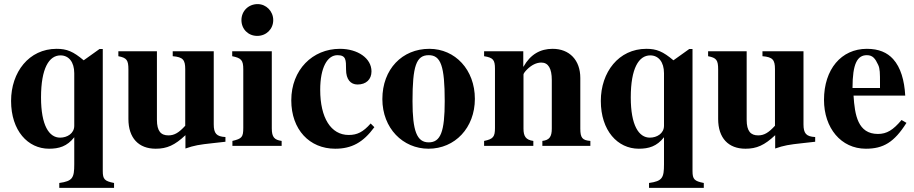

<svg xmlns="http://www.w3.org/2000/svg" viewBox="-20 -711 4456 936"><path d="M342 -98C342 -60 307 -40 273 -40C219 -40 180 -100 180 -236C180 -378 219 -441 275 -441C315 -441 342 -409 342 -354ZM536 205V181C490 172 481 163 481 123V-472H465L388 -417C337 -460 306 -473 256 -473C121 -473 34 -359 34 -219C34 -74 116 14 219 14C267 14 307 3 342 -42V90C342 156 334 172 269 181V205Z M1079 -20V-43C1035 -45 1022 -61 1022 -105V-461H822V-437C872 -433 883 -419 883 -374V-98C852 -64 830 -51 801 -51C765 -51 745 -71 745 -127V-461H557V-437C598 -429 606 -418 606 -372V-131C606 -38 656 14 739 14C794 14 832 -3 884 -52V13C927 -2 951 -6 1016 -13Z M1353 0V-24C1318 -29 1305 -42 1305 -85V-461H1112V-437C1156 -428 1166 -418 1166 -373V-88C1166 -42 1159 -35 1113 -24V0ZM1312 -613C1312 -656 1278 -691 1236 -691C1191 -691 1157 -657 1157 -613C1157 -569 1190 -536 1234 -536C1278 -536 1312 -569 1312 -613Z M1787 -109C1750 -67 1721 -53 1680 -53C1593 -53 1541 -137 1541 -273C1541 -382 1576 -442 1625 -442C1667 -442 1667 -419 1667 -372C1667 -324 1689 -299 1723 -299C1765 -299 1791 -324 1791 -363C1791 -427 1724 -473 1637 -473C1504 -473 1400 -371 1400 -222C1400 -79 1489 14 1614 14C1694 14 1750 -16 1805 -91Z M2148 -218C2148 -69 2128 -17 2070 -17C2012 -17 1991 -73 1991 -218C1991 -389 2009 -442 2070 -442C2129 -442 2148 -389 2148 -218ZM2295 -229C2295 -371 2199 -473 2073 -473C1941 -473 1844 -374 1844 -228C1844 -86 1944 14 2069 14C2198 14 2295 -88 2295 -229Z M2858 0V-24C2819 -27 2809 -39 2809 -84V-331C2809 -418 2756 -473 2674 -473C2614 -473 2566 -446 2532 -386H2531V-461H2340V-437C2384 -430 2393 -419 2393 -376V-87C2393 -45 2385 -33 2340 -24V0H2580V-24C2543 -29 2532 -47 2532 -84V-348C2532 -352 2539 -362 2549 -372C2571 -394 2595 -406 2619 -406C2653 -406 2670 -377 2670 -321V-84C2670 -44 2658 -28 2624 -24V0Z M3217 -98C3217 -60 3182 -40 3148 -40C3094 -40 3055 -100 3055 -236C3055 -378 3094 -441 3150 -441C3190 -441 3217 -409 3217 -354ZM3411 205V181C3365 172 3356 163 3356 123V-472H3340L3263 -417C3212 -460 3181 -473 3131 -473C2996 -473 2909 -359 2909 -219C2909 -74 2991 14 3094 14C3142 14 3182 3 3217 -42V90C3217 156 3209 172 3144 181V205Z M3954 -20V-43C3910 -45 3897 -61 3897 -105V-461H3697V-437C3747 -433 3758 -419 3758 -374V-98C3727 -64 3705 -51 3676 -51C3640 -51 3620 -71 3620 -127V-461H3432V-437C3473 -429 3481 -418 3481 -372V-131C3481 -38 3531 14 3614 14C3669 14 3707 -3 3759 -52V13C3802 -2 3826 -6 3891 -13Z M4270 -282H4136C4136 -402 4160 -442 4206 -442C4235 -442 4247 -425 4261 -395C4270 -376 4270 -355 4270 -303ZM4375 -126C4334 -77 4303 -58 4260 -58C4162 -58 4147 -150 4141 -245H4393C4389 -319 4371 -382 4334 -423C4305 -455 4264 -473 4206 -473C4081 -473 3997 -373 3997 -224C3997 -87 4080 14 4201 14C4286 14 4339 -17 4399 -112Z"/></svg>

Font: XITS
Style: Bold
Weight: 700
Designer: MicroPress Inc., with final additions and corrections provided by Coen Hoffman, Elsevier (retired)
Version: Version 1.302